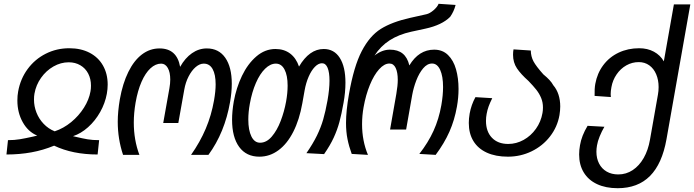

<svg xmlns="http://www.w3.org/2000/svg" viewBox="-20 -813 3655 1011"><path d="M153 -93.5Q171 -98 176 -99Q128 -119 99.8 -169.5Q71.5 -220 71.5 -284Q71.5 -309.5 75.5 -331Q87.5 -398 125.8 -449.8Q164 -501.5 221 -530.2Q278 -559 345 -559Q406 -559 451.8 -535.2Q497.5 -511.5 522.2 -468Q547 -424.5 547 -367.5Q547 -344 542.5 -319Q533.5 -269.5 507.5 -223.2Q481.5 -177 443.8 -143.2Q406 -109.5 364.5 -96L377 -93Q414.5 -84 441 -79.5Q467.5 -75 502 -75L494 0.5Q362.5 0.5 265 -46Q207 -22 145.2 -10.8Q83.5 0.5 14 0.5L22 -75Q56 -75 84.5 -79.8Q113 -84.5 153 -93.5ZM159 -288.5Q159 -253.5 172 -220.2Q185 -187 209.8 -161Q234.5 -135 268 -121.5Q314.5 -137 354.8 -170Q395 -203 422 -245.8Q449 -288.5 456.5 -332Q459 -345 459 -362Q459 -397.5 444.5 -425.5Q430 -453.5 403.2 -469.2Q376.5 -485 342 -485Q300 -485 261.5 -463Q223 -441 196.2 -403.2Q169.5 -365.5 161.5 -320Q159 -307 159 -288.5Z M600 -172Q600 -225 611 -290Q626 -374 655.8 -434.2Q685.5 -494.5 727.2 -526.2Q769 -558 820 -558Q911.5 -558 928.5 -461Q954.5 -507.5 990.8 -532.8Q1027 -558 1069 -558Q1132 -558 1166.2 -508.8Q1200.5 -459.5 1200.5 -372Q1200.5 -328 1191.5 -276Q1163.5 -115 1077.5 2.5H986Q1033.5 -65 1063.2 -135Q1093 -205 1107 -284.5Q1115.5 -333 1115.5 -368.5Q1115.5 -421 1099.5 -449.5Q1083.5 -478 1053 -478Q1031.5 -478 1010.2 -459.8Q989 -441.5 973 -410.2Q957 -379 950.5 -342L919 -165.5H839.5L872 -348Q876.5 -373 876.5 -394Q876.5 -432.5 863.5 -455.2Q850.5 -478 828.5 -478Q799 -478 772.2 -453.2Q745.5 -428.5 725.2 -382.2Q705 -336 694 -273Q684.5 -217.5 684.5 -168Q684.5 -76 714 2.5H628Q600 -81.5 600 -172Z M1202 -182.5Q1202 -227 1211 -278.5Q1224 -350.5 1254.2 -413.8Q1284.5 -477 1330 -516Q1375.5 -555 1430.5 -555Q1476 -555 1507.8 -531Q1539.5 -507 1554.5 -462.5Q1609 -555 1684.5 -555Q1739.5 -555 1769.2 -508.2Q1799 -461.5 1799 -377.5Q1799 -327 1789 -272Q1778.5 -212 1767.2 -170.5Q1756 -129 1737.2 -88.2Q1718.5 -47.5 1686.5 -1.5L1593.5 -6.5Q1628 -56.5 1648.8 -99Q1669.5 -141.5 1681.8 -183.8Q1694 -226 1704.5 -284Q1715 -344 1715 -388Q1715 -432 1705 -456Q1695 -480 1675.5 -480Q1656.5 -480 1638 -461Q1619.5 -442 1605.2 -409.2Q1591 -376.5 1584 -337L1572 -269.5Q1556.5 -182 1524.2 -118.8Q1492 -55.5 1446.2 -21.8Q1400.5 12 1346 12Q1277 12 1239.5 -39.2Q1202 -90.5 1202 -182.5ZM1486.5 -278.5Q1494.5 -323 1494.5 -362Q1494.5 -416 1478.2 -447Q1462 -478 1432.5 -478Q1403.5 -478 1376 -451.2Q1348.5 -424.5 1327.5 -376.2Q1306.5 -328 1295.5 -266.5Q1287.5 -223 1287.5 -183.5Q1287.5 -127.5 1303.8 -94.5Q1320 -61.5 1349.5 -61.5Q1383.5 -61.5 1411.2 -94Q1439 -126.5 1458 -176.2Q1477 -226 1486.5 -278.5Z M1802 -166Q1802 -228.5 1817.5 -317Q1843 -463.5 1884.8 -543.8Q1926.5 -624 1985.2 -660.8Q2044 -697.5 2140 -719L2225 -738Q2243 -742 2263 -759.2Q2283 -776.5 2289.5 -793L2379 -787Q2370.5 -753 2350.5 -724.5Q2307.5 -681 2219.5 -662L2145.5 -646Q2079.5 -631.5 2031.8 -600.8Q1984 -570 1952 -520.5Q1991.5 -551.5 2033 -551.5Q2075 -551.5 2100.2 -531Q2125.5 -510.5 2135.5 -468.5Q2185.5 -551.5 2266 -551.5Q2310.5 -551.5 2339.2 -523.2Q2368 -495 2381.2 -448.2Q2394.5 -401.5 2394.5 -344.5Q2394.5 -298.5 2386 -251.5Q2373.5 -180.5 2346.5 -119.5Q2319.5 -58.5 2274 2.5L2188 -2.5Q2234.5 -62 2262.8 -124Q2291 -186 2304 -259.5Q2313 -311.5 2313 -354.5Q2313 -411.5 2297.8 -445Q2282.5 -478.5 2255 -478.5Q2229.5 -478.5 2208.2 -453.2Q2187 -428 2172.2 -389.8Q2157.5 -351.5 2150.5 -313L2118.5 -131H2034L2067 -319Q2074.5 -363 2074.5 -392.5Q2074.5 -432 2063.5 -455.2Q2052.5 -478.5 2030.5 -478.5Q2003.5 -478.5 1976.2 -448.2Q1949 -418 1927.5 -365.5Q1906 -313 1894.5 -248.5Q1886.5 -204 1886.5 -159Q1886.5 -71.5 1917.5 2.5L1832 -2.5Q1817.5 -42 1809.8 -80.5Q1802 -119 1802 -166Z M2448.5 -165.5Q2448.5 -189 2453 -215Q2461.5 -261.5 2483.5 -301.5L2572 -296Q2560 -272 2553 -252.8Q2546 -233.5 2542.5 -213.5Q2539 -195.5 2539 -176.5Q2539 -120.5 2570.2 -87.8Q2601.5 -55 2656 -55Q2698.5 -55 2737 -76.2Q2775.5 -97.5 2802 -134.8Q2828.5 -172 2836.5 -218Q2839 -231 2839 -247Q2839 -274 2829.5 -297Q2820 -320 2804.5 -339.8Q2789 -359.5 2763 -386.5Q2722.5 -422.5 2702 -453.2Q2681.5 -484 2681.5 -524.5Q2681.5 -540.5 2684 -553L2775 -547Q2775.5 -515.5 2789.2 -489.8Q2803 -464 2841 -421.5Q2860.5 -405.5 2873.2 -391.8Q2886 -378 2893.5 -364Q2911.5 -343 2920.8 -314.5Q2930 -286 2930 -252.5Q2930 -232 2926 -207Q2915 -144.5 2876.2 -94.5Q2837.5 -44.5 2779.2 -16.2Q2721 12 2654.5 12Q2590 12 2543.5 -9.2Q2497 -30.5 2472.8 -70.2Q2448.5 -110 2448.5 -165.5Z M3029.5 0.5Q3029.5 -22.5 3034 -48Q3042.5 -98.5 3074 -150.5L3162.5 -145.5Q3148.5 -121.5 3137.8 -95.2Q3127 -69 3123.5 -47Q3120.5 -30 3120.5 -14Q3120.5 21 3134.5 48.2Q3148.5 75.5 3174.5 90.5Q3200.5 105.5 3235.5 105.5Q3277 105.5 3311.5 82.8Q3346 60 3369.5 18.8Q3393 -22.5 3402.5 -77L3444.5 -315Q3448 -334 3448 -354.5Q3448 -392 3435.2 -422Q3422.5 -452 3398.8 -469Q3375 -486 3343.5 -486Q3308.5 -486 3278 -468.8Q3247.5 -451.5 3226.8 -421.2Q3206 -391 3199.5 -354Q3195.5 -333 3195.5 -317Q3195.5 -306.5 3196.5 -302L3111 -308Q3110 -346 3114.5 -371Q3124.5 -427 3156.5 -469.8Q3188.5 -512.5 3237.5 -535.8Q3286.5 -559 3345.5 -559Q3389.5 -559 3423.2 -540.8Q3457 -522.5 3475.5 -490L3528.5 -790H3615L3489.5 -80Q3466.5 49.5 3402.5 113.8Q3338.5 178 3232.5 178Q3169.5 178 3123.8 156.5Q3078 135 3053.8 95Q3029.5 55 3029.5 0.5Z"/></svg>

Font: JuliaMono Italic
Style: Regular
Weight: 400
Italic angle: -9°
Monospace: yes
Designer: cormullion
Foundry: corm
Version: Version 0.049; ttfautohint (v1.8.4)